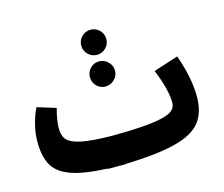

<svg xmlns="http://www.w3.org/2000/svg" viewBox="-97 -784 1085 931"><g transform="rotate(-15 446.0 -319.0)"><path d="M424 17V18H384H335L334 16Q216 11 152.5 -12Q89 -35 64 -79Q39 -123 39 -198Q39 -238 49.5 -281Q60 -324 78 -361L172 -332Q156 -273 156 -233Q156 -195 175 -174.5Q194 -154 246 -143.5Q298 -133 399 -132Q527 -133 596 -141.5Q665 -150 692.5 -166.5Q720 -183 720 -212Q720 -278 677 -382L801 -422Q843 -303 843 -211Q843 -130 805.5 -82.5Q768 -35 678 -11.5Q588 12 424 17ZM365 -593Q365 -619 383.5 -637.5Q402 -656 428 -656Q454 -656 472.5 -637.5Q491 -619 491 -593Q491 -567 472.5 -548.5Q454 -530 428 -530Q402 -530 383.5 -548.5Q365 -567 365 -593ZM366 -434Q366 -460 384 -478.5Q402 -497 428 -497Q454 -497 473 -478.5Q492 -460 492 -434Q492 -408 473 -389.5Q454 -371 428 -371Q402 -371 384 -389.5Q366 -408 366 -434Z"/></g></svg>

Font: FiraGOUPP
Style: Bold
Weight: 700
Designer: bBox Type
Foundry: bBox Type GmbH
Version: Version 1.001